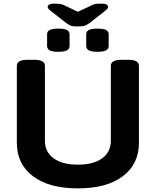

<svg xmlns="http://www.w3.org/2000/svg" viewBox="-20 -1032 860 1060"><path d="M410 8Q251 8 162 -59Q73 -126 73 -244V-669Q73 -702 133 -702H168Q228 -702 228 -669V-254Q228 -193 276 -158Q324 -123 410 -123Q496 -123 544 -158Q592 -193 592 -254V-669Q592 -702 652 -702H687Q747 -702 747 -669V-244Q747 -126 658 -59Q569 8 410 8ZM518 -746Q485 -746 470.5 -754Q456 -762 456 -778V-842Q456 -859 470.5 -866.5Q485 -874 518 -874Q551 -874 565.5 -866.5Q580 -859 580 -842V-778Q580 -762 565.5 -754Q551 -746 518 -746ZM302 -746Q269 -746 254.5 -754Q240 -762 240 -778V-842Q240 -859 254.5 -866.5Q269 -874 302 -874Q335 -874 349.5 -866.5Q364 -859 364 -842V-778Q364 -762 349.5 -754Q335 -746 302 -746ZM537 -1012Q563 -1012 570 -1006Q577 -1000 577 -995Q577 -992 575 -987Q573 -982 560 -972L480 -909Q464 -897 451.5 -891.5Q439 -886 410 -886Q379 -886 366.5 -892Q354 -898 339 -910L260 -972Q247 -982 245 -987Q243 -992 243 -995Q243 -1000 250.5 -1006Q258 -1012 283 -1012Q296 -1012 309 -1010.5Q322 -1009 332 -1004L410 -967L491 -1005Q501 -1010 512.5 -1011Q524 -1012 537 -1012Z"/></svg>

Font: Asap Expanded
Style: Bold
Weight: 700
Width: 7
Designer: Pablo Cosgaya
Foundry: Omnibus-Type
Version: Version 3.001; ttfautohint (v1.8.4.7-5d5b)